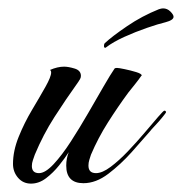

<svg xmlns="http://www.w3.org/2000/svg" viewBox="-20 -434 434 458"><path d="M54 4Q35 4 23 -10Q11 -24 11 -43Q11 -74 24.5 -107.5Q38 -141 56.5 -172Q75 -203 88.5 -227Q102 -251 102 -261Q102 -266 99 -267Q117 -275 133 -275Q143 -275 158 -270.5Q173 -266 173 -253Q173 -249 171 -245.5Q169 -242 167 -239Q137 -197 110 -155Q83 -113 63 -65Q61 -59 58.5 -52Q56 -45 56 -38Q56 -21 73 -21Q88 -21 108 -42.5Q128 -64 149 -96.5Q170 -129 190.5 -164.5Q211 -200 227.5 -228.5Q244 -257 253 -270Q254 -272 259 -272Q263 -272 277.5 -269Q292 -266 305 -262Q318 -258 318 -254Q318 -253 317 -253Q310 -243 302 -233Q294 -223 286 -213Q261 -179 237.5 -142Q214 -105 197 -65Q195 -59 193 -52.5Q191 -46 191 -39Q191 -21 209 -21Q224 -21 244 -36Q264 -51 285 -73Q306 -95 325 -117.5Q344 -140 357 -155Q370 -170 372 -170Q376 -170 376 -166Q376 -165 367.5 -154.5Q359 -144 349.5 -134Q340 -124 338 -121Q320 -100 294 -71Q268 -42 238.5 -19.5Q209 3 179 3Q138 3 138 -39Q138 -56 144 -71Q135 -57 121 -39.5Q107 -22 90 -9Q73 4 54 4ZM231 -320Q228 -320 228 -324.5Q228 -329 230 -331Q247 -347 283 -371.5Q319 -396 359 -412Q365 -414 369 -414Q379 -414 386.5 -406.5Q394 -399 394 -394Q394 -386 375 -381Q358 -377 330.5 -367.5Q303 -358 276.5 -346Q250 -334 233 -321Q232 -320 231.5 -320Q231 -320 231 -320Z"/></svg>

Font: Caramel
Style: Regular
Weight: 400
Designer: Robert E. Leuschke
Foundry: Robert E. Leuschke
Version: Version 1.010